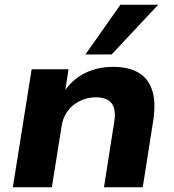

<svg xmlns="http://www.w3.org/2000/svg" viewBox="-20 -787 731 807"><path d="M34 0 113 -496H268L253 -398H247Q283 -453 336.5 -479.5Q390 -506 456 -506Q520 -506 561.5 -482Q603 -458 619.5 -408Q636 -358 624 -280L580 0H417L460 -274Q466 -311 459 -333.5Q452 -356 433 -367Q414 -378 383 -378Q346 -378 314.5 -362Q283 -346 263.5 -319Q244 -292 239 -257L198 0ZM339 -558 486 -767H645L449 -558Z"/></svg>

Font: Nunito Sans 10pt SemiExpanded ExtraBold
Style: Italic
Weight: 800
Width: 6
Italic angle: -9°
Designer: Vernon Adams
Foundry: Vernon Adams
Version: Version 3.101;gftools[0.9.27]